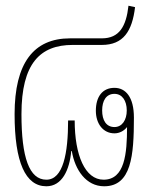

<svg xmlns="http://www.w3.org/2000/svg" viewBox="-20 -643 539 671"><path d="M142 8C197 8 223 -49 229 -115H231C242 -49 281 8 344 8C439 8 448 -99 448 -232C448 -304 419 -336 380 -336C338 -336 315 -305 315 -256C315 -211 340 -177 380 -177C397 -177 413 -185 424 -199C424 -106 416 -15 342 -15C277 -15 241 -101 241 -222H218C218 -108 201 -15 142 -15C82 -15 55 -93 55 -244C55 -421 120 -486 234 -486H336C411 -486 442 -534 452 -618L429 -623C421 -551 397 -509 336 -509H225C97 -509 31 -422 31 -244C31 -76 69 8 142 8ZM380 -199C351 -199 337 -223 337 -257C337 -291 351 -315 380 -315C407 -315 423 -291 423 -257C423 -224 407 -199 380 -199Z"/></svg>

Font: Noto Sans Thai Looped Condensed Thin
Style: Regular
Weight: 100
Width: 3
Designer: Sasikarn Vongin, Ben Mitchell
Foundry: The Fontpad Ltd
Version: Version 1.001